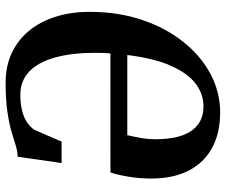

<svg xmlns="http://www.w3.org/2000/svg" viewBox="-80 -711 802 682"><g transform="rotate(-90 321.0 -370.0)"><path d="M82.9 -552.1 105.2 -708.3Q125 -708.6 145.3 -715.2Q165.7 -721.8 193.7 -730Q221.7 -738.2 263.9 -744.6Q306.1 -751 369.3 -751Q426.5 -751 472.7 -729.7Q518.8 -708.4 551.8 -668.9Q584.7 -629.4 602.3 -574.4Q619.9 -519.4 619.9 -452Q619.9 -351.5 591.5 -267Q563.1 -182.5 513.3 -120Q463.6 -57.5 399.1 -23.2Q334.6 11 261.9 11Q189 11 136.4 -17.8Q83.9 -46.5 55.8 -101.2Q27.8 -156 27.8 -234Q27.8 -277 34.9 -317.7Q42 -358.4 49.6 -378.7L472 -378.8Q472.6 -384.2 473 -389.2Q473.4 -394.2 473.6 -399.4Q473.9 -404.5 473.9 -409.8Q476 -474.8 467.9 -528Q459.8 -581.2 441.6 -619.4Q423.4 -657.6 394.4 -678.1Q365.3 -698.7 325.3 -698.7Q292.9 -698.7 268.4 -692.4Q244 -686.2 227.4 -675Q210.8 -663.8 200.7 -648.4L159 -552.1ZM466.6 -318.8H181.8Q175.8 -292.1 171.6 -268.6Q167.5 -245.2 167.5 -218.2Q167.5 -181.1 173.7 -150.1Q179.9 -119.2 193.9 -96.3Q208 -73.5 230.3 -60.8Q252.6 -48.2 284.4 -48.2Q326.7 -48.2 363.4 -75Q400.1 -101.9 427.2 -161.3Q454.4 -220.7 466.6 -318.8Z"/></g></svg>

Font: Merriweather Light
Style: Italic
Weight: 300
Italic angle: -7.8°
Designer: Eben Sorkin
Foundry: Eben Sorkin
Version: Version 2.101